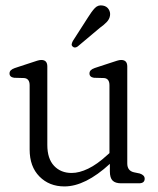

<svg xmlns="http://www.w3.org/2000/svg" viewBox="-20 -674 580 706"><path d="M89 -124V-360.5Q89 -385 69 -387L32 -388Q15 -390.5 15 -404Q15 -417.5 35 -424L96 -444Q108 -448 116.8 -450.8Q125.5 -453.5 132 -453.5Q154 -453.5 154 -429.5V-141Q154 -90.5 178.8 -64.2Q203.5 -38 243.5 -38Q271.5 -38 304.2 -53.8Q337 -69.5 374 -103.5L382.5 -111V-360.5Q382.5 -385 363 -387L325.5 -388Q309 -390.5 309 -404Q309 -417.5 328.5 -424L389.5 -444Q402 -448 410.5 -450.8Q419 -453.5 425.5 -453.5Q448 -453.5 448 -429.5V-73Q448 -46 472.5 -40.5L494 -36Q512 -30 512 -17Q512 0 491 0H425.5Q404 0 394 -10Q384 -20 384 -43.5V-71.5Q293.5 11.5 217 11.5Q161 11.5 125 -25Q89 -61.5 89 -124ZM303.5 -610Q317 -632 329 -644.5Q341 -657 358.5 -653.5Q372.5 -651 379.5 -640Q386.5 -629 384.5 -616.5Q382.5 -603.5 372.5 -593Q362.5 -582.5 347 -571.5L265.5 -503Q254.5 -495.5 247 -503Q242.5 -507 243.8 -512.5Q245 -518 248 -523.5Z"/></svg>

Font: Fraunces 72pt SuperSoft Light
Style: Regular
Weight: 300
Version: Version 1.000;[0bf87f6ff]